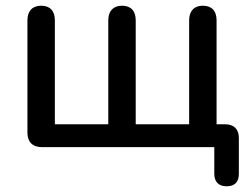

<svg xmlns="http://www.w3.org/2000/svg" viewBox="-20 -515 881 672"><path d="M773 137C802 137 816 122 816 93V-32C816 -63 799 -80 768 -80H738V-444C738 -477 721 -495 690 -495C660 -495 642 -477 642 -444V-80H455V-444C455 -477 438 -495 407 -495C377 -495 359 -477 359 -444V-80H172V-444C172 -477 155 -495 124 -495C94 -495 76 -477 76 -444V-51C76 -18 94 0 127 0H730V93C730 122 746 137 773 137Z"/></svg>

Font: Nunito SemiBold
Style: Regular
Weight: 600
Designer: Vernon Adams
Foundry: Vernon Adams
Version: Version 3.602